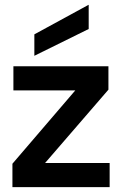

<svg xmlns="http://www.w3.org/2000/svg" viewBox="-20 -768 508 788"><path d="M31 0V-96L289 -397H35V-496H425V-400L165 -99H430V0ZM121 -539V-627L343 -748H344V-649Z"/></svg>

Font: DM Sans 28pt SemiBold
Style: Regular
Weight: 600
Version: Version 4.004;gftools[0.9.30]